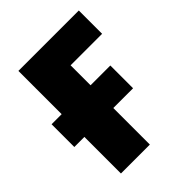

<svg xmlns="http://www.w3.org/2000/svg" viewBox="-164 -639 728 728"><g transform="rotate(-45 199.5 -275.0)"><path d="M383 -550V-425H214V-318H320V-196H214V0H59V-196H5V-318H59V-550Z"/></g></svg>

Font: Noto Sans Display Condensed ExtraBold
Style: Regular
Weight: 800
Width: 3
Designer: Monotype Design Team
Foundry: Monotype Imaging Inc.
Version: Version 2.003